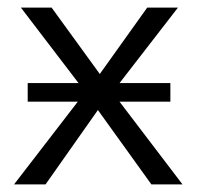

<svg xmlns="http://www.w3.org/2000/svg" viewBox="-20 -486 519 506"><path d="M461 0H379L238 -196L100 0H17L185 -218H53V-267H187L35 -466H116L243 -291L368 -466H449L295 -267H429V-218H295Z"/></svg>

Font: Ysabeau SC
Style: Regular
Weight: 400
Designer: Christian Thalmann (Catharsis Fonts)
Version: Version 0.003